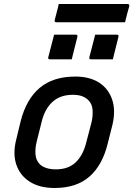

<svg xmlns="http://www.w3.org/2000/svg" viewBox="-20 -927 665 958"><path d="M356 -545Q427 -545 474 -515Q521 -485 539.5 -430.5Q558 -376 541 -304L518 -213Q492 -104 427 -46.5Q362 11 252 11Q178 11 129 -20Q80 -51 61.5 -105.5Q43 -160 61 -231L83 -322Q111 -432 178 -488.5Q245 -545 356 -545ZM343 -454Q282 -454 243.5 -420Q205 -386 189 -324L163 -220Q155 -188 157 -158Q159 -128 178 -108Q190 -96 210.5 -89Q231 -82 259 -82Q320 -82 356.5 -116Q393 -150 409 -211L436 -314Q444 -346 442 -377.5Q440 -409 420 -428Q408 -440 389.5 -447Q371 -454 343 -454ZM250 -754H358Q369 -754 366 -743L338 -631H229Q218 -631 221 -642ZM455 -754H563Q574 -754 571 -743L543 -631H434Q423 -631 426 -642ZM273 -907H616Q627 -907 625 -896Q619 -876 614 -856.5Q609 -837 604 -816H261Q250 -816 253 -827Q258 -848 263.5 -867.5Q269 -887 273 -907Z"/></svg>

Font: Recursive Sn Lnr St Med
Style: Italic
Weight: 500
Italic angle: -15°
Version: Version 1.079;hotconv 1.0.112;makeotfexe 2.5.65598; ttfautoh